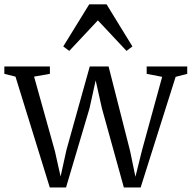

<svg xmlns="http://www.w3.org/2000/svg" viewBox="-28 -836 861 862"><path d="M-8.5 -504.5V-537.5H196V-504.5L125 -492L218.5 -157.5L244 -43.5L270.5 -163.5L375 -537.5H459.5L556 -158.5L580 -42.5L610 -163L700 -491L630.5 -504.5V-537.5H812.5V-504.5L760.5 -491L603.5 5.5H528L429.5 -350L401.5 -475L374 -350L268.5 5.5H195.5L41.5 -492ZM283 -607.5 256 -627.5 372.5 -816.5H450.5L566.5 -627.5L540 -607.5L411.5 -744.5Z"/></svg>

Font: Merriweather 60pt Light
Style: Regular
Weight: 300
Version: Version 2.100